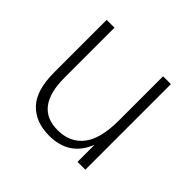

<svg xmlns="http://www.w3.org/2000/svg" viewBox="-128 -634 782 782"><g transform="rotate(45 263.0 -243.0)"><path d="M242.5 6.5Q164 6.5 119.2 -40.5Q74.5 -87.5 74.5 -190V-493H119.5V-205.5Q119.5 -33.5 251 -34Q322 -34 360.8 -83.8Q399.5 -133.5 399.5 -238.5V-493H444.5V0H399.5V-98.5Q358 6.5 242.5 6.5Z"/></g></svg>

Font: Acari Sans Neue Light
Style: Regular
Weight: 300
Designer: Alfredo Marco Pradil (font), Cristiano Sobral (main changes)
Foundry: Hanken Design Co. (font), Cristiano Sobral (main changes)
Version: Version 2.459;March 19, 2022;FontCreator 14.0.0.2808 64-bit;